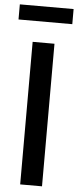

<svg xmlns="http://www.w3.org/2000/svg" viewBox="-64 -944 396 976"><g transform="rotate(5 134.0 -456.0)"><path d="M189.5 -727.5V0H78.1V-727.5ZM271 -911.6V-834.5H-3.4V-911.6Z"/></g></svg>

Font: Inter 17pt Medium
Style: Regular
Weight: 500
Version: Version 4.001;git-66647c0bb